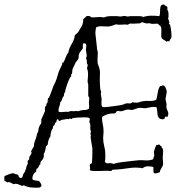

<svg xmlns="http://www.w3.org/2000/svg" viewBox="-43 -822 832 869"><path d="M144.5 16.6Q144.5 27.3 128.9 27.3H113.3Q93.8 27.3 81.1 23.4Q68.4 19.5 67.9 18.1Q67.4 16.6 64.5 16.6Q61.5 16.6 60.5 19Q59.6 21.5 47.9 15.6Q36.1 9.8 28.3 9.8Q20.5 9.8 18.6 11.7Q13.7 9.8 7.3 5.9Q1 2 -4.9 2L-9.8 3.9L-23.4 -4.9V-23.4Q-19.5 -27.3 -4.4 -32.7Q10.7 -38.1 16.6 -38.1L30.3 -33.2Q39.1 -33.2 41.5 -24.9Q43.9 -16.6 50.8 -16.6Q57.6 -16.6 59.1 -22.9Q60.5 -29.3 63 -34.7Q65.4 -40 68.4 -42.5Q71.3 -44.9 71.3 -51.8V-52.7L75.2 -56.6V-61.5Q75.2 -66.4 83 -82L82 -90.8Q82 -94.7 84.5 -96.2Q86.9 -97.7 88.4 -100.1Q89.8 -102.5 89.4 -106Q88.9 -109.4 90.3 -112.8Q91.8 -116.2 95.7 -121.1Q99.6 -126 99.6 -129.9Q99.6 -133.8 98.6 -133.8Q97.7 -133.8 97.7 -135.7Q97.7 -137.7 103 -147.5Q108.4 -157.2 110.4 -159.2Q110.4 -172.9 116.2 -187Q122.1 -201.2 125 -216.8Q130.9 -226.6 130.9 -232.9Q130.9 -239.3 133.8 -247.1Q136.7 -254.9 141.1 -260.3Q145.5 -265.6 143.6 -280.3Q159.2 -314.5 160.2 -317.9Q161.1 -321.3 160.2 -326.2Q159.2 -331.1 161.1 -336.9Q163.1 -342.8 165 -342.3Q167 -341.8 167 -351.6V-352.5L170.9 -355.5Q172.9 -360.4 172.9 -366.7Q172.9 -373 174.8 -377.9L178.7 -379.9L187.5 -401.4Q191.4 -410.2 194.8 -421.4Q198.2 -432.6 201.2 -437.5Q204.1 -442.4 208.5 -452.6Q212.9 -462.9 217.3 -479Q221.7 -495.1 226.1 -504.9Q230.5 -514.6 233.4 -520Q236.3 -525.4 238.3 -530.3Q238.3 -535.2 240.2 -539.1H244.1Q250 -549.8 254.4 -562.5Q258.8 -575.2 266.6 -585Q269.5 -602.5 278.8 -618.2Q288.1 -633.8 291.5 -643.6Q294.9 -653.3 294.4 -655.8Q293.9 -658.2 295.9 -661.6Q297.9 -665 303.2 -669.4Q308.6 -673.8 311.5 -677.7Q314.5 -681.6 315.9 -685.1Q317.4 -688.5 319.3 -691.4Q334 -709 334 -735.4Q339.8 -739.3 344.2 -744.6Q348.6 -750 355.5 -750Q362.3 -750 365.2 -747.6Q368.2 -745.1 373 -743.2H376L412.1 -745.1L425.8 -743.2Q428.7 -743.2 431.6 -744.1Q440.4 -749 461.9 -749H486.3L502.9 -747.1L519.5 -750L535.2 -747.1Q539.1 -747.1 546.9 -749H585Q601.6 -749 604.5 -745.1Q624 -751 643.1 -751Q662.1 -751 677.7 -749Q681.6 -753.9 681.6 -772.9Q681.6 -792 686.5 -797.9Q692.4 -801.8 697.3 -801.8H699.2Q701.2 -797.9 706.5 -795.9Q711.9 -793.9 713.9 -790.5Q715.8 -787.1 714.8 -784.7Q713.9 -782.2 713.9 -780.3Q719.7 -769.5 719.7 -761.7V-747.1Q719.7 -743.2 717.8 -739.3L723.6 -720.7Q723.6 -717.8 721.7 -715.8V-713.9Q721.7 -711.9 724.6 -711.9Q727.5 -711.9 729.5 -696.8Q731.4 -681.6 732.4 -675.8Q733.4 -669.9 733.4 -659.7Q733.4 -649.4 729 -645.5Q724.6 -641.6 723.6 -634.8L715.8 -635.7Q711.9 -635.7 710.9 -632.8Q706.1 -637.7 700.2 -640.6Q694.3 -643.6 688.5 -649.4Q686.5 -657.2 687 -663.6Q687.5 -669.9 687.5 -685.1Q687.5 -700.2 681.6 -706.1L677.7 -708Q673.8 -712.9 672.4 -713.9Q670.9 -714.8 665 -714.8L645.5 -713.9L631.8 -716.8L623 -715.8Q615.2 -715.8 600.6 -721.7Q592.8 -718.8 591.8 -717.3Q590.8 -715.8 580.1 -715.8L555.7 -714.8Q549.8 -714.8 546.9 -715.8L534.2 -710Q525.4 -711.9 515.6 -710.9Q505.9 -710 499 -710Q492.2 -710 481.4 -711.9Q456.1 -701.2 441.9 -702.1Q427.7 -703.1 413.6 -703.1Q399.4 -703.1 391.6 -697.3Q388.7 -682.6 388.7 -670.9L395.5 -609.4Q395.5 -598.6 397.9 -593.8Q400.4 -588.9 399.4 -576.7Q398.4 -564.5 398.4 -556.6V-542Q398.4 -535.2 402.3 -525.9Q406.2 -516.6 408.2 -506.8Q410.2 -497.1 409.2 -481Q408.2 -464.8 409.2 -440.9Q410.2 -417 412.6 -412.1Q415 -407.2 415 -403.3L413.1 -397.5L417 -374L416 -353.5Q416 -345.7 418.9 -339.8Q422.9 -336.9 427.7 -336.9Q438.5 -336.9 474.6 -341.8Q510.7 -346.7 515.1 -349.1Q519.5 -351.6 525.9 -353.5Q532.2 -355.5 541 -354Q549.8 -352.5 556.6 -359.4Q564.5 -357.4 574.2 -357.4Q584 -357.4 587.4 -359.4Q590.8 -361.3 603.5 -363.8Q616.2 -366.2 633.3 -365.2Q650.4 -364.3 664.1 -370.1Q667 -377.9 670.9 -402.3Q674.8 -426.8 683.6 -433.6Q683.6 -432.6 685.5 -432.6L694.3 -435.5Q702.1 -435.5 707 -423.8Q711.9 -412.1 711.9 -406.2L706.1 -374L710.9 -350.6L710 -338.9Q710 -331.1 714.4 -322.8Q718.8 -314.5 718.8 -307.6Q718.8 -300.8 715.8 -296.9L716.8 -295.9Q716.8 -293 713.4 -293.5Q710 -293.9 706.5 -293.9Q703.1 -293.9 702.6 -288.1Q702.1 -282.2 692.4 -282.2Q682.6 -282.2 677.2 -287.6Q671.9 -293 670.4 -300.8Q668.9 -308.6 668.5 -318.4Q668 -328.1 666 -335.9Q662.1 -337.9 657.2 -337.9H645.5L614.3 -332L592.8 -334Q582 -334 570.3 -329.1Q558.6 -324.2 552.7 -324.2L538.1 -326.2Q528.3 -326.2 519.5 -322.3Q510.7 -318.4 504.4 -318.4Q498 -318.4 490.2 -320.3Q485.4 -319.3 482.9 -314.9Q480.5 -310.5 475.6 -308.6H468.8Q442.4 -308.6 418.9 -293Q418 -276.4 421.9 -260.3Q425.8 -244.1 425.8 -226.6L423.8 -197.3Q423.8 -178.7 428.7 -160.2Q433.6 -141.6 433.6 -127.9V-105.5Q433.6 -97.7 431.6 -89.8Q437.5 -81.1 449.2 -83Q460.9 -85 469.7 -80.1Q487.3 -85.9 514.2 -88.9Q541 -91.8 556.6 -93.8Q572.3 -95.7 583.5 -96.7Q594.7 -97.7 614.3 -96.2Q633.8 -94.7 648.4 -100.6Q651.4 -101.6 651.4 -107.4L655.3 -118.2L653.3 -134.8Q653.3 -135.7 655.3 -140.6L658.2 -150.4Q663.1 -164.1 665 -165.5Q667 -167 670.4 -166Q673.8 -165 675.8 -168.9L681.6 -165L683.6 -161.1H686.5Q689.5 -158.2 688.5 -156.2Q687.5 -154.3 693.4 -149.4Q695.3 -140.6 695.3 -135.7L693.4 -107.4L695.3 -84Q695.3 -72.3 688.5 -62.5Q681.6 -52.7 679.7 -42L661.1 -37.1Q651.4 -37.1 651.4 -45.9V-65.4Q642.6 -69.3 627.4 -69.3Q612.3 -69.3 602.5 -60.5Q572.3 -66.4 535.6 -60.5Q499 -54.7 481.9 -54.7Q464.8 -54.7 463.9 -51.8Q462.9 -48.8 459 -47.9Q443.4 -49.8 427.7 -48.8Q412.1 -47.9 403.3 -47.9H388.7Q363.3 -47.9 363.3 -53.7L365.2 -60.5L363.3 -72.3Q363.3 -80.1 369.1 -81.5Q375 -83 373 -87.9Q375 -109.4 375 -125V-150.4L367.2 -199.2L368.2 -210.9Q368.2 -213.9 365.2 -216.8Q368.2 -216.8 367.2 -220.7Q366.2 -224.6 369.1 -225.6Q364.3 -237.3 365.7 -248.5Q367.2 -259.8 361.3 -269.5Q363.3 -278.3 363.3 -282.2V-286.1Q356.4 -291 344.7 -291L309.6 -290L291 -288.1Q285.2 -288.1 283.7 -285.6Q282.2 -283.2 279.3 -283.2Q276.4 -283.2 275.4 -286.1Q270.5 -286.1 268.6 -282.2L260.7 -284.2Q252 -281.2 241.2 -280.3Q230.5 -279.3 229.5 -274.4H227.5Q222.7 -274.4 222.2 -278.3Q221.7 -282.2 217.8 -282.2Q213.9 -282.2 213.4 -276.9Q212.9 -271.5 210.9 -267.6L207 -266.6L204.1 -256.8Q202.1 -254.9 200.7 -253.9Q199.2 -252.9 197.8 -250.5Q196.3 -248 196.8 -244.6Q197.3 -241.2 193.8 -237.8Q190.4 -234.4 187.5 -222.2Q184.6 -210 185.5 -205.1Q174.8 -191.4 172.9 -167Q169.9 -166 168.9 -163.6Q168 -161.1 165 -159.2Q162.1 -135.7 156.2 -127.9Q154.3 -123 155.3 -118.7Q156.2 -114.3 153.8 -107.4Q151.4 -100.6 145 -94.7Q138.7 -88.9 139.6 -78.1Q133.8 -75.2 131.8 -67.9Q129.9 -60.5 123 -58.6Q122.1 -54.7 121.1 -52.7Q120.1 -50.8 121.1 -45.9Q103.5 -35.2 103.5 -12.7Q105.5 -6.8 113.3 -5.9L126 -3.9Q130.9 -3.9 133.8 -2.9Q144.5 10.7 144.5 16.6ZM359.4 -361.3 361.3 -376Q361.3 -380.9 356.4 -387.7V-439.5Q352.5 -450.2 354 -461.9Q355.5 -473.6 355.5 -487.8Q355.5 -502 350.6 -513.7Q350.6 -514.6 354.5 -528.3Q349.6 -533.2 350.1 -542.5Q350.6 -551.8 345.7 -557.6Q349.6 -563.5 349.6 -571.3L345.7 -597.7L347.7 -612.3Q347.7 -619.1 345.7 -622.6Q343.8 -626 335.9 -626H334L332 -620.1V-603.5Q328.1 -596.7 323.2 -591.3Q318.4 -585.9 315.4 -578.6Q312.5 -571.3 313 -564.9Q313.5 -558.6 310.1 -553.2Q306.6 -547.9 304.2 -545.4Q301.8 -543 298.8 -538.1L293.9 -527.3Q284.2 -509.8 284.2 -501.5Q284.2 -493.2 282.2 -487.3L278.3 -484.4L279.3 -477.5Q279.3 -475.6 277.3 -474.6Q271.5 -469.7 261.7 -442.4Q252 -415 252 -407.2V-405.3L248 -401.4L246.1 -388.7Q243.2 -382.8 240.2 -379.9Q238.3 -375 236.8 -369.1Q235.4 -363.3 229.5 -359.4Q229.5 -348.6 225.6 -340.3Q221.7 -332 221.7 -322.3L222.7 -316.4Q225.6 -314.5 234.4 -314.5L257.8 -316.4L266.6 -315.4Q271.5 -319.3 281.2 -319.3L293.9 -318.4L301.8 -320.3L308.6 -318.4L323.2 -322.3Q332 -324.2 341.3 -324.2Q350.6 -324.2 359.4 -330.1Q360.4 -334 360.4 -340.8Z"/></svg>

Font: Mountains of Christmas
Style: Regular
Weight: 400
Designer: Crystal Kluge
Foundry: Font Diner, Inc DBA Tart Workshop
Version: Version 1.002